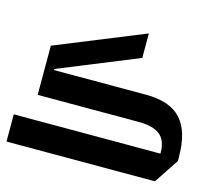

<svg xmlns="http://www.w3.org/2000/svg" viewBox="-106 -887 1164 1022"><g transform="rotate(15 476.5 -376.0)"><path d="M10 -150H818V-156Q818 -222 780.5 -252.5Q743 -283 663 -283H106V-554L593 -752V-617L156 -439V-433H663Q795 -433 856.5 -366Q918 -299 918 -156V-136L828 0H10Z"/></g></svg>

Font: IBM Plex Arabic
Style: Bold
Weight: 700
Designer: Mike Abbink, Paul van der Laan, Pieter van Rosmalen, Wael Morcos, Khajak Apelian
Foundry: Bold Monday
Version: Version 1.0